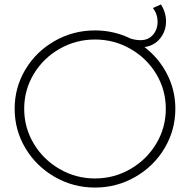

<svg xmlns="http://www.w3.org/2000/svg" viewBox="-20 -841 883 865"><path d="M770 -351Q770 -255 721.5 -173.5Q673 -92 589.5 -44Q506 4 408 4Q310 4 226.5 -44Q143 -92 94.5 -173.5Q46 -255 46 -351Q46 -447 94.5 -528Q143 -609 226.5 -656.5Q310 -704 408 -704Q493 -704 569 -667Q592 -660 613 -660Q648 -660 669 -684Q690 -708 690 -743Q690 -777 669 -805L705 -821Q728 -785 728 -745Q728 -701 701.5 -668Q675 -635 631 -629Q696 -579 733 -506.5Q770 -434 770 -351ZM727 -351Q727 -436 684 -507.5Q641 -579 567.5 -621Q494 -663 408 -663Q322 -663 248.5 -621Q175 -579 132 -507.5Q89 -436 89 -351Q89 -266 132 -194Q175 -122 248.5 -79.5Q322 -37 408 -37Q494 -37 567.5 -79.5Q641 -122 684 -194Q727 -266 727 -351Z"/></svg>

Font: Montserrat arm2 ExtraLight
Style: Regular
Weight: 275
Designer: Julieta Ulanovsky
Foundry: Julieta Ulanovsky
Version: Version 6.000